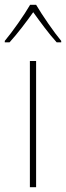

<svg xmlns="http://www.w3.org/2000/svg" viewBox="-42 -783 276 803"><path d="M109 -763H84C60 -721 10 -650 -22 -612V-606H-2C31 -642 70 -694 97 -732C125 -693 162 -642 195 -606H214V-612C186 -645 134 -720 109 -763ZM109 0V-528H83V0Z"/></svg>

Font: Noto Sans Ethiopic SemiCondensed Thin
Style: Regular
Weight: 100
Width: 4
Designer: Monotype Design Team
Foundry: Monotype Imaging Inc.
Version: Version 2.102